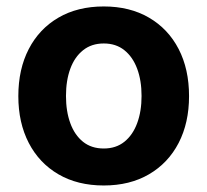

<svg xmlns="http://www.w3.org/2000/svg" viewBox="-20 -567 646 598"><path d="M303.2 10.7Q221.7 10.7 161.9 -24.2Q102.1 -59.1 69.6 -121.8Q37.1 -184.6 37.1 -267.6Q37.1 -351.6 69.6 -414.3Q102.1 -477.1 161.9 -512Q221.7 -546.9 303.2 -546.9Q384.3 -546.9 444.1 -512Q503.9 -477.1 536.4 -414.3Q568.8 -351.6 568.8 -267.6Q568.8 -184.6 536.4 -121.8Q503.9 -59.1 444.1 -24.2Q384.3 10.7 303.2 10.7ZM303.2 -104.5Q341.3 -104.5 367.4 -125.5Q393.6 -146.5 407.2 -183.3Q420.9 -220.2 420.9 -268.1Q420.9 -316.4 407.2 -353Q393.6 -389.6 367.4 -410.6Q341.3 -431.6 303.2 -431.6Q265.1 -431.6 238.8 -410.6Q212.4 -389.6 199 -353Q185.5 -316.4 185.5 -268.1Q185.5 -220.2 199 -183.3Q212.4 -146.5 238.5 -125.5Q264.6 -104.5 303.2 -104.5Z"/></svg>

Font: Inter 18pt
Style: Bold
Weight: 700
Designer: Rasmus Andersson
Foundry: rsms
Version: Version 4.001;git-66647c0bb